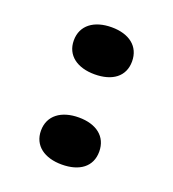

<svg xmlns="http://www.w3.org/2000/svg" viewBox="-97 -542 569 632"><g transform="rotate(20 188.0 -226.5)"><path d="M188 14C250 14 290 -15 290 -68C290 -121 250 -151 189 -151C128 -151 86 -121 86 -68C86 -15 128 14 188 14ZM188 -302C250 -302 290 -331 290 -384C290 -437 250 -467 189 -467C128 -467 86 -437 86 -384C86 -331 128 -302 188 -302Z"/></g></svg>

Font: Sprat Extended
Style: Bold
Weight: 700
Width: 9
Designer: Ethan Nakache
Foundry: Collletttivo
Version: Version 2.000;Glyphs 3.2 (3217)